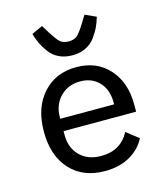

<svg xmlns="http://www.w3.org/2000/svg" viewBox="-116 -860 831 961"><g transform="rotate(-15 300.0 -379.5)"><path d="M135 -745 192 -771 213 -737Q240 -693 256 -677.5Q272 -662 302 -662Q332 -662 348 -677.5Q364 -693 391 -737L412 -771L469 -745Q460 -715 449.5 -693Q439 -671 420 -645Q401 -619 371 -604.5Q341 -590 302 -590Q263 -590 233 -604.5Q203 -619 184 -645Q165 -671 154.5 -693Q144 -715 135 -745ZM310 12Q196 12 130 -60.5Q64 -133 64 -257Q64 -381 130 -454.5Q196 -528 303 -528Q409 -528 472.5 -457.5Q536 -387 536 -274V-235H160V-214Q160 -148 201 -107Q242 -66 311 -66Q412 -66 457 -151L520 -102Q494 -50 439.5 -19Q385 12 310 12ZM304 -454Q241 -454 200.5 -412.5Q160 -371 160 -307V-299H439V-310Q439 -375 402 -414.5Q365 -454 304 -454Z"/></g></svg>

Font: IBM Plex Mono Text
Style: Regular
Weight: 450
Designer: Mike Abbink, Paul van der Laan, Pieter van Rosmalen
Foundry: Bold Monday
Version: Version 2.000